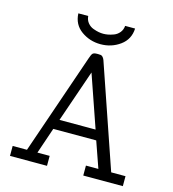

<svg xmlns="http://www.w3.org/2000/svg" viewBox="-127 -996 993 1101"><g transform="rotate(15 369.5 -445.5)"><path d="M34.2 0V-59.1H119.1L325.2 -658.2Q333 -682.1 340.1 -688.5Q347.2 -694.8 366.2 -694.8H372.1Q381.8 -694.8 387.5 -693.8Q393.1 -692.9 398.9 -687Q404.8 -681.2 409.2 -669.9L619.1 -59.1H704.1V0H469.2V-59.1H543L488.8 -213.9H233.9L181.2 -59.1H253.9V0ZM201.2 -891.1H259.8Q261.7 -867.2 275.4 -850.6Q289.1 -834 308.6 -826.9Q328.1 -819.8 342 -817.4Q356 -814.9 368.9 -814.9Q381.8 -814.9 396 -817.4Q410.2 -819.8 429.7 -826.9Q449.2 -834 463.1 -850.6Q477.1 -867.2 479 -891.1H538.1Q535.2 -826.2 484.6 -789.6Q434.1 -752.9 369.1 -752.9Q305.2 -752.9 254.6 -789.1Q204.1 -825.2 201.2 -891.1ZM254.9 -272.9H469.2L361.8 -583Z"/></g></svg>

Font: CMU Concrete
Style: Roman
Weight: 500
Version: Version 0.7.0